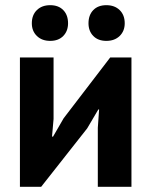

<svg xmlns="http://www.w3.org/2000/svg" viewBox="-20 -722 585 742"><path d="M358 -228 363 -299H360L317 -226L139 0H57V-500H187V-262L181 -194H185L226 -265L406 -500H488V0H358ZM103 -632Q103 -664 122.5 -683Q142 -702 174 -702Q206 -702 224.5 -683Q243 -664 243 -632Q243 -602 224.5 -583Q206 -564 174 -564Q142 -564 122.5 -583Q103 -602 103 -632ZM322 -632Q322 -664 340.5 -683Q359 -702 391 -702Q423 -702 442.5 -683Q462 -664 462 -632Q462 -602 442.5 -583Q423 -564 391 -564Q359 -564 340.5 -583Q322 -602 322 -632Z"/></svg>

Font: PTSans
Style: Bold
Weight: 700
Designer: A.Korolkova, O.Umpeleva, V.Yefimov
Foundry: ParaType Ltd
Version: Version 2.003W OFL